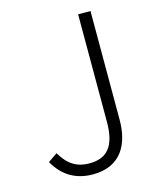

<svg xmlns="http://www.w3.org/2000/svg" viewBox="-112 -808 739 899"><g transform="rotate(-15 258.0 -358.0)"><path d="M227 13C362 13 413 -82 413 -202V-729H353V-208C353 -92 312 -41 224 -41C166 -41 123 -65 87 -127L42 -96C82 -25 143 13 227 13Z"/></g></svg>

Font: Noto Sans SC Light
Style: Regular
Weight: 300
Designer: Ryoko NISHIZUKA 西塚涼子 (kana, bopomofo & ideographs); Paul D. Hunt (Latin, Greek & Cyrillic); Sandoll Communications 산돌커뮤니
Foundry: Adobe
Version: Version 2.004;hotconv 1.0.118;makeotfexe 2.5.65603